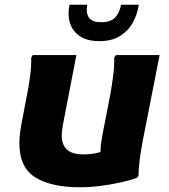

<svg xmlns="http://www.w3.org/2000/svg" viewBox="-20 -780 714 812"><path d="M62 -174Q62 -191 64 -210.5Q66 -230 70 -252L95 -383Q102 -417 107.5 -459Q113 -501 112 -536L118 -547H303L246 -252Q244 -238 242.5 -226.5Q241 -215 241 -206Q241 -169 262.5 -148Q284 -127 335 -127Q352 -127 370 -129.5Q388 -132 405 -137Q405 -155 407.5 -174Q410 -193 414 -214L447 -383Q453 -417 458.5 -459Q464 -501 463 -536L470 -547H655L584 -186Q577 -150 571.5 -110.5Q566 -71 566 -36L559 -28Q529 -17 488 -8Q447 1 403 6.5Q359 12 319 12Q196 12 129 -30Q62 -72 62 -174ZM400 -606Q348 -606 317 -627.5Q286 -649 275.5 -684Q265 -719 274 -760H349Q336 -686 407 -686Q447 -686 466 -705Q485 -724 492 -760H567Q561 -720 542 -685Q523 -650 488 -628Q453 -606 400 -606Z"/></svg>

Font: Kufam
Style: Bold Italic
Weight: 700
Italic angle: -11°
Designer: Artur Schmal
Foundry: Original Type
Version: Version 1.301; ttfautohint (v1.8.3)